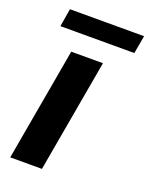

<svg xmlns="http://www.w3.org/2000/svg" viewBox="-134 -771 657 842"><g transform="rotate(20 195.0 -350.0)"><path d="M20 0 113 -527H261L168 0ZM30 -616 44 -700H390L375 -616Z"/></g></svg>

Font: Archivo SemiExpanded
Style: Bold Italic
Weight: 700
Width: 6
Italic angle: -10°
Designer: Hector Gatti
Foundry: Omnibus-Type
Version: Version 2.001